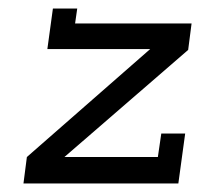

<svg xmlns="http://www.w3.org/2000/svg" viewBox="-20 -430 473 450"><path d="M414 -117H358L350 -62H131L421 -313L429 -375H156L161 -410H104L91 -315H332L43 -62L35 0H398Z"/></svg>

Font: Josefin Slab Thin SemiBold
Style: Italic
Weight: 600
Italic angle: -12°
Version: Version 2.000